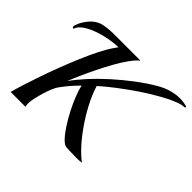

<svg xmlns="http://www.w3.org/2000/svg" viewBox="-150 -940 1176 1176"><g transform="rotate(45 438.0 -352.5)"><path d="M51 0Q59 -31 74.5 -80Q90 -129 110.5 -189Q131 -249 155.5 -313Q180 -377 206 -438.5Q232 -500 258 -551.5Q284 -603 308 -637Q310 -640 315.5 -648Q321 -656 325 -661Q286 -660 241.5 -651.5Q197 -643 156.5 -628Q116 -613 87.5 -593Q59 -573 51 -549Q50 -546 47 -546Q39 -546 39 -559Q39 -561 39.5 -563.5Q40 -566 41 -569Q50 -595 63.5 -615Q77 -635 90 -649Q123 -683 164.5 -690.5Q206 -698 252 -698H478Q456 -681 429.5 -644.5Q403 -608 376.5 -560.5Q350 -513 325.5 -463Q301 -413 281 -368Q261 -323 249 -292Q280 -336 325.5 -386Q371 -436 426.5 -486Q482 -536 542 -581.5Q602 -627 660 -661Q703 -686 741 -696Q779 -706 811 -706Q842 -706 871 -698Q876 -697 876 -692Q876 -687 871 -687Q848 -687 811 -672.5Q774 -658 729 -633Q667 -599 605.5 -557.5Q544 -516 487 -472Q468 -457 445 -438.5Q422 -420 398 -398Q416 -340 448.5 -278.5Q481 -217 520.5 -161Q560 -105 599 -63.5Q638 -22 667 -2Q660 -1 646.5 0Q633 1 619 1Q589 1 561.5 -0.5Q534 -2 534 -2Q516 -2 491.5 -27.5Q467 -53 441 -93Q415 -133 391.5 -179Q368 -225 352 -266.5Q336 -308 331 -335Q274 -278 235 -222Q228 -212 217.5 -187.5Q207 -163 198 -133Q189 -103 182.5 -73.5Q176 -44 176 -23Q176 -16 177.5 -10Q179 -4 180 0Z"/></g></svg>

Font: Playball
Style: Regular
Weight: 400
Designer: Robert E. Leuschke
Foundry: Robert E. Leuschke
Version: Version 1.010